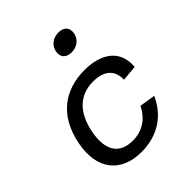

<svg xmlns="http://www.w3.org/2000/svg" viewBox="-215 -905 1049 1049"><g transform="rotate(-45 310.0 -380.0)"><path d="M535.5 -156.5 444 -171C409 -101.5 353 -65.5 280 -65.5C182 -65.5 132 -128 157 -258C181 -381 249 -448 354.5 -448C431 -448 484 -414.5 481 -335.5L571.5 -343.5C583 -467 492 -525.5 366.5 -525.5C212 -525.5 96 -443.5 61 -264.5C26.5 -87 117.5 12 270 12C387 12 485 -43 535.5 -156.5ZM385 -643C426 -643 459.5 -667.5 467 -707.5C475 -747.5 451 -771.5 410 -771.5C368.5 -771.5 335.5 -747.5 327.5 -707.5C320 -667.5 343.5 -643 385 -643Z"/></g></svg>

Font: Monaspace Neon
Style: Italic
Weight: 400
Italic angle: -11°
Designer: Riley Cran & the Lettermatic Team
Foundry: Lettermatic
Version: Version 1.200 (Monaspace Neon)